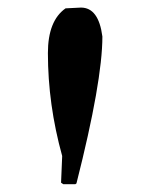

<svg xmlns="http://www.w3.org/2000/svg" viewBox="-20 -1549 378 499"><path d="M150.4 -1527.3Q104.5 -1495.1 104.5 -1411.1Q104.5 -1277.3 141.6 -1143.6L138.7 -1074.2L144.5 -1070.3H175.8L178.7 -1072.3Q246.1 -1337.9 246.1 -1454.1Q236.3 -1529.3 190.4 -1529.3Z"/></svg>

Font: Elementary Gothic 
Style: Regular
Weight: 400
Designer: Bill Roach / W.K. Roach
Version: Version 1.00 April 18, 2012, initial release